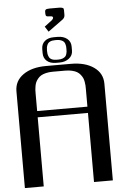

<svg xmlns="http://www.w3.org/2000/svg" viewBox="-71 -1218 850 1269"><g transform="rotate(-5 354.0 -584.0)"><path d="M401.4 -1147.5V-1116.2Q400.9 -1099.6 387.7 -1088.9L287.6 -1016.1L265.1 -1051.3L316.4 -1090.3Q325.2 -1099.1 325.2 -1105.5Q325.2 -1116.2 307.6 -1116.2Q286.6 -1116.2 281.5 -1120.4Q276.4 -1124.5 276.4 -1136.7V-1147.5Q276.4 -1152.8 276.9 -1155.3Q277.3 -1157.7 280 -1161.4Q282.7 -1165 289.6 -1166.5Q296.4 -1168 307.6 -1168H370.1Q384.8 -1168 391.8 -1165Q398.9 -1162.1 400.1 -1158.7Q401.4 -1155.3 401.4 -1147.5ZM318.4 -806.6Q280.3 -806.6 258.1 -825.9Q235.8 -845.2 235.8 -878.4V-904.8Q235.8 -938 258.1 -957.3Q280.3 -976.6 318.4 -976.6H343.3Q382.3 -976.6 406.5 -957.3Q430.7 -938 430.7 -904.8V-878.4Q430.7 -846.2 405.3 -826.4Q379.9 -806.6 343.3 -806.6ZM335.9 -826.7Q352.5 -826.7 364.3 -831.3Q376 -835.9 381.8 -841.8Q387.7 -847.7 390.9 -857.7Q394 -867.7 394.5 -874Q395 -880.4 395 -890.1V-894Q395 -903.3 394.5 -909.7Q394 -916 390.9 -925.8Q387.7 -935.5 381.8 -941.4Q376 -947.3 364.3 -951.9Q352.5 -956.5 335.9 -956.5H325.2Q305.2 -956.5 292.2 -950.4Q279.3 -944.3 274.2 -933.3Q269 -922.4 267.6 -914.1Q266.1 -905.8 266.1 -894V-890.1Q266.1 -877.9 267.6 -869.6Q269 -861.3 274.2 -850.1Q279.3 -838.9 292.2 -832.8Q305.2 -826.7 325.2 -826.7ZM416.5 -791.5Q510.3 -791.5 567.6 -751.2Q625 -710.9 625 -641.6V0H500V-458.5H166.5V0Q166.5 0 41.5 0V-641.6Q41.5 -710.9 98.9 -751.2Q156.2 -791.5 250 -791.5ZM500 -500V-618.7Q500 -631.8 499.5 -641.6Q499 -651.4 496.3 -666Q493.7 -680.7 488.8 -691.2Q483.9 -701.7 474.6 -713.4Q465.3 -725.1 452.6 -732.7Q439.9 -740.2 419.9 -745.1Q399.9 -750 375 -750H291.5Q266.6 -750 246.6 -745.1Q226.6 -740.2 213.9 -732.7Q201.2 -725.1 191.9 -713.4Q182.6 -701.7 177.7 -691.2Q172.9 -680.7 170.2 -666Q167.5 -651.4 167 -641.6Q166.5 -631.8 166.5 -618.7V-500Z"/></g></svg>

Font: Gputeks
Style: Bold
Weight: 600
Width: 8
Version: Version 0.9